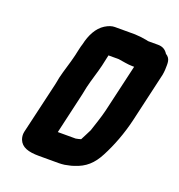

<svg xmlns="http://www.w3.org/2000/svg" viewBox="-126 -765 835 898"><g transform="rotate(20 292.0 -316.0)"><path d="M299 -470 311 -525H362C384 -522 410 -516 433 -516H442L387 -279C378 -241 364 -203 353 -168C344 -149 335 -133 325 -113C317 -111 308 -108 300 -107H211L258 -311C261 -326 264 -339 266 -350C275 -389 290 -432 299 -470ZM130 -347C128 -336 126 -324 123 -311L63 -54C60 -40 62 -27 66 -16C79 17 113 28 166 28H266C275 28 284 27 293 26C309 22 323 21 338 15C390 -1 423 -31 450 -83C480 -140 506 -208 523 -280L580 -527C582 -536 582 -544 583 -552C584 -587 587 -608 561 -624C550 -642 534 -651 512 -651H464C461 -651 459 -652 454 -653C434 -657 416 -659 394 -660H294C279 -660 264 -655 246 -644C211 -622 190 -581 179 -532C176 -525 175 -517 172 -506L164 -470C155 -431 139 -386 130 -347Z"/></g></svg>

Font: Electronic
Style: UltThkIt
Weight: 900
Version: Version 1.011